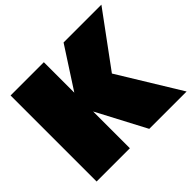

<svg xmlns="http://www.w3.org/2000/svg" viewBox="-168 -950 1163 1163"><g transform="rotate(-45 414.0 -368.5)"><path d="M50 0V-737H335V-476L504 -737H828L578 -397L821 0H501L335 -315V0Z"/></g></svg>

Font: Tomorrow ExtraBold
Style: Regular
Weight: 800
Designer: Tony de Marco, Monica Rizzolli
Foundry: Just in Type
Version: Version 2.002